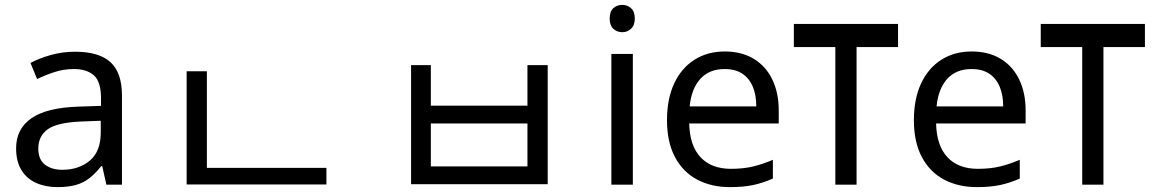

<svg xmlns="http://www.w3.org/2000/svg" viewBox="-20 -757 4723 787"><path d="M288 -545Q386 -545 433 -502Q480 -459 480 -365V0H416L399 -76H395Q372 -47 347.5 -27.5Q323 -8 291.5 1Q260 10 215 10Q167 10 128.5 -7Q90 -24 68 -59.5Q46 -95 46 -149Q46 -229 109 -272.5Q172 -316 303 -320L394 -323V-355Q394 -422 365 -448Q336 -474 283 -474Q241 -474 203 -461.5Q165 -449 132 -433L105 -499Q140 -518 188 -531.5Q236 -545 288 -545ZM314 -259Q214 -255 175.5 -227Q137 -199 137 -148Q137 -103 164.5 -82Q192 -61 235 -61Q303 -61 348 -98.5Q393 -136 393 -214V-262Z M745 -69H1318V-1H745ZM745 -465H828V-43H745Z M1665 -490H1746V-324H2142V-490H2225V-2H1665ZM1746 -251V-75H2142V-251Z M2574 -536V0H2486V-536ZM2531 -737Q2551 -737 2566.5 -723.5Q2582 -710 2582 -681Q2582 -653 2566.5 -639Q2551 -625 2531 -625Q2509 -625 2494 -639Q2479 -653 2479 -681Q2479 -710 2494 -723.5Q2509 -737 2531 -737Z M2951 -546Q3020 -546 3069.5 -516Q3119 -486 3145.5 -431.5Q3172 -377 3172 -304V-251H2805Q2807 -160 2851.5 -112.5Q2896 -65 2976 -65Q3027 -65 3066.5 -74.5Q3106 -84 3148 -102V-25Q3107 -7 3067 1.5Q3027 10 2972 10Q2896 10 2837.5 -21Q2779 -52 2746.5 -113.5Q2714 -175 2714 -264Q2714 -352 2743.5 -415Q2773 -478 2826.5 -512Q2880 -546 2951 -546ZM2950 -474Q2887 -474 2850.5 -433.5Q2814 -393 2807 -321H3080Q3080 -367 3066 -401Q3052 -435 3023.5 -454.5Q2995 -474 2950 -474Z M3661 -659V-564H3491V0H3404V-564H3234V-659Z M3963 -546Q4032 -546 4081.5 -516Q4131 -486 4157.5 -431.5Q4184 -377 4184 -304V-251H3817Q3819 -160 3863.5 -112.5Q3908 -65 3988 -65Q4039 -65 4078.5 -74.5Q4118 -84 4160 -102V-25Q4119 -7 4079 1.5Q4039 10 3984 10Q3908 10 3849.5 -21Q3791 -52 3758.5 -113.5Q3726 -175 3726 -264Q3726 -352 3755.5 -415Q3785 -478 3838.5 -512Q3892 -546 3963 -546ZM3962 -474Q3899 -474 3862.5 -433.5Q3826 -393 3819 -321H4092Q4092 -367 4078 -401Q4064 -435 4035.5 -454.5Q4007 -474 3962 -474Z M4673 -659V-564H4503V0H4416V-564H4246V-659Z"/></svg>

Font: lkorean05
Style: Book
Weight: 400
Designer: Jelle Bosma - Monotype Design Team
Foundry: Monotype Imaging Inc.
Version: Version 2.003